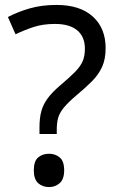

<svg xmlns="http://www.w3.org/2000/svg" viewBox="-20 -744 474 778"><path d="M140 -228Q140 -266 147.5 -293.5Q155 -321 173.5 -346Q192 -371 224 -398Q263 -431 284.5 -453Q306 -475 315 -496Q324 -517 324 -547Q324 -595 293 -621Q262 -647 203 -647Q154 -647 116 -634.5Q78 -622 43 -605L12 -675Q52 -696 100.5 -710Q149 -724 209 -724Q304 -724 356 -677Q408 -630 408 -549Q408 -504 393.5 -472.5Q379 -441 352.5 -414.5Q326 -388 290 -358Q257 -330 239.5 -309Q222 -288 216 -267.5Q210 -247 210 -218V-201H140ZM117 -54Q117 -91 134.5 -106Q152 -121 179 -121Q204 -121 222 -106Q240 -91 240 -54Q240 -18 222 -2Q204 14 179 14Q152 14 134.5 -2Q117 -18 117 -54Z"/></svg>

Font: Noto Sans Lao
Style: Regular
Weight: 400
Designer: Monotype Design Team
Foundry: Monotype Imaging Inc.
Version: Version 2.003; ttfautohint (v1.8.4.7-5d5b)